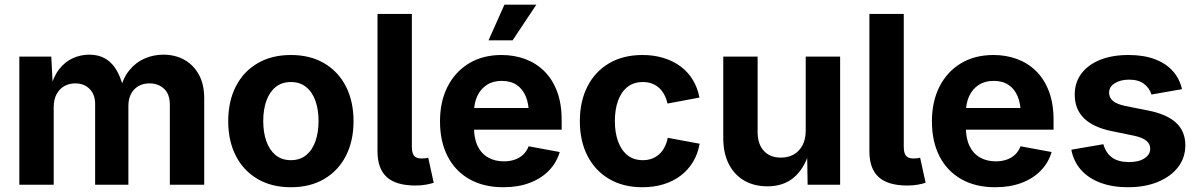

<svg xmlns="http://www.w3.org/2000/svg" viewBox="-20 -787 5106 818"><path d="M62.4 0V-545.9H198.5L205.5 -410.1H195Q207.3 -460.6 232.1 -492.3Q257 -524 290.2 -539Q323.5 -554.1 360 -554.1Q418.7 -554.1 454.9 -516.7Q491.1 -479.3 508.2 -401.2H491.2Q503.4 -453.8 531.1 -487.7Q558.8 -521.6 596.5 -537.8Q634.1 -554.1 676 -554.1Q726 -554.1 765.3 -532.3Q804.6 -510.4 827.3 -469.1Q850 -427.7 850 -368.2V0H703.6V-340.1Q703.6 -386.6 678.5 -409.2Q653.5 -431.8 616.9 -431.8Q589.3 -431.8 569 -419.7Q548.7 -407.6 537.9 -386.2Q527 -364.7 527 -335.9V0H385.3V-344.2Q385.3 -384.3 361.7 -408.1Q338 -431.8 300.3 -431.8Q274.6 -431.8 253.8 -420Q233 -408.1 220.9 -385.5Q208.8 -362.9 208.8 -330V0Z M1219.3 10.7Q1137.2 10.7 1077.2 -24.6Q1017.2 -59.9 984.7 -123.3Q952.3 -186.6 952.3 -270.6Q952.3 -355.2 984.7 -418.7Q1017.2 -482.2 1077.2 -517.4Q1137.2 -552.7 1219.3 -552.7Q1301.7 -552.7 1361.5 -517.4Q1421.3 -482.2 1453.8 -418.7Q1486.2 -355.2 1486.2 -270.6Q1486.2 -186.6 1453.8 -123.3Q1421.3 -59.9 1361.5 -24.6Q1301.7 10.7 1219.3 10.7ZM1219.3 -104.6Q1258.4 -104.6 1284.7 -126.3Q1311 -148.1 1324.1 -185.8Q1337.2 -223.5 1337.2 -271.1Q1337.2 -319.2 1324.1 -356.8Q1311 -394.3 1284.7 -415.9Q1258.4 -437.5 1219.3 -437.5Q1180.2 -437.5 1154 -415.9Q1127.8 -394.3 1114.6 -356.9Q1101.5 -319.5 1101.5 -271.1Q1101.5 -223.5 1114.6 -185.8Q1127.8 -148.1 1154 -126.3Q1180.2 -104.6 1219.3 -104.6Z M1750.6 3.4Q1667 3.4 1627.6 -32.7Q1588.3 -68.9 1588.3 -141.7V-727.5H1734.7V-161.8Q1734.7 -135.5 1743.9 -123.7Q1753 -111.9 1775.1 -111.9Q1786.9 -111.9 1793.3 -112.7Q1799.7 -113.6 1804.4 -115.3L1827.8 -8.3Q1816.1 -4.4 1796 -0.5Q1775.9 3.4 1750.6 3.4Z M2124.2 10.7Q2040.6 10.7 1980.1 -23.6Q1919.6 -57.8 1887.1 -120.8Q1854.6 -183.8 1854.6 -270.1Q1854.6 -354.4 1886.9 -418Q1919.2 -481.5 1978.1 -517.1Q2037.1 -552.7 2116.9 -552.7Q2170.3 -552.7 2216.8 -535.7Q2263.3 -518.7 2298.3 -484.3Q2333.4 -449.9 2353.1 -398Q2372.9 -346 2372.9 -275.8V-234.7H1914.7V-326.9H2301.5L2233.1 -302.2Q2233.1 -344.8 2220 -376.3Q2207 -407.7 2181.5 -425.1Q2155.9 -442.4 2117.9 -442.4Q2079.9 -442.4 2053.5 -424.9Q2027 -407.3 2013.2 -377.2Q1999.4 -347.1 1999.4 -308.7V-243.8Q1999.4 -196.4 2015.3 -164.2Q2031.1 -132 2059.9 -115.8Q2088.6 -99.6 2126.6 -99.6Q2152.2 -99.6 2173.1 -106.9Q2194.1 -114.2 2209.2 -128.5Q2224.3 -142.9 2232.2 -163.8L2364.6 -139.3Q2351.4 -94.1 2318.7 -60.4Q2286.1 -26.6 2236.9 -8Q2187.8 10.7 2124.2 10.7ZM2061.3 -615.1 2129.1 -767.1H2265L2163.9 -615.1Z M2717.1 10.7Q2635 10.7 2575.1 -24.6Q2515.2 -59.9 2482.8 -123.3Q2450.4 -186.6 2450.4 -270.6Q2450.4 -355.2 2482.8 -418.7Q2515.2 -482.2 2575.1 -517.4Q2635 -552.7 2717.1 -552.7Q2765.9 -552.7 2806.8 -540.1Q2847.8 -527.5 2879.5 -504Q2911.2 -480.5 2931.6 -446.9Q2952.1 -413.2 2959.9 -371.3L2823.7 -345.8Q2819.2 -367 2810 -383.9Q2800.8 -400.9 2787.6 -412.9Q2774.4 -424.9 2757 -431.2Q2739.7 -437.5 2718.7 -437.5Q2679.5 -437.5 2653.1 -416.4Q2626.6 -395.4 2613.1 -357.9Q2599.6 -320.5 2599.6 -271.1Q2599.6 -222.4 2613.1 -184.8Q2626.6 -147.3 2653.1 -125.9Q2679.5 -104.6 2718.7 -104.6Q2739.9 -104.6 2757.5 -111.1Q2775 -117.7 2788.6 -130Q2802.2 -142.4 2811.4 -160.2Q2820.6 -177.9 2824.9 -199.9L2960.8 -174.7Q2953.2 -131.5 2932.6 -97.4Q2912.1 -63.3 2880.4 -39Q2848.7 -14.8 2807.4 -2.1Q2766.1 10.7 2717.1 10.7Z M3249.4 6.8Q3192.9 6.8 3150.5 -17.8Q3108.1 -42.5 3084.7 -88.7Q3061.4 -134.9 3061.4 -198.7V-545.9H3207.8V-224.2Q3207.8 -173.3 3234.2 -144.4Q3260.5 -115.5 3306.8 -115.5Q3338 -115.5 3361.8 -129Q3385.5 -142.6 3399.1 -168.3Q3412.7 -194 3412.7 -229.8V-545.9H3559.3V0H3420.8L3418.7 -136.3H3427.3Q3405.6 -67.5 3361.6 -30.3Q3317.6 6.8 3249.4 6.8Z M3846.3 3.4Q3762.7 3.4 3723.3 -32.7Q3684 -68.9 3684 -141.7V-727.5H3830.4V-161.8Q3830.4 -135.5 3839.6 -123.7Q3848.7 -111.9 3870.8 -111.9Q3882.6 -111.9 3889 -112.7Q3895.4 -113.6 3900.1 -115.3L3923.5 -8.3Q3911.8 -4.4 3891.7 -0.5Q3871.6 3.4 3846.3 3.4Z M4219.9 10.7Q4136.3 10.7 4075.8 -23.6Q4015.3 -57.8 3982.8 -120.8Q3950.4 -183.8 3950.4 -270.1Q3950.4 -354.4 3982.6 -418Q4014.9 -481.5 4073.8 -517.1Q4132.8 -552.7 4212.6 -552.7Q4266 -552.7 4312.5 -535.7Q4359 -518.7 4394 -484.3Q4429.1 -449.9 4448.8 -398Q4468.6 -346 4468.6 -275.8V-234.7H4010.4V-326.9H4397.2L4328.8 -302.2Q4328.8 -344.8 4315.7 -376.3Q4302.7 -407.7 4277.2 -425.1Q4251.6 -442.4 4213.6 -442.4Q4175.6 -442.4 4149.2 -424.9Q4122.7 -407.3 4108.9 -377.2Q4095.1 -347.1 4095.1 -308.7V-243.8Q4095.1 -196.4 4111 -164.2Q4126.8 -132 4155.6 -115.8Q4184.3 -99.6 4222.3 -99.6Q4247.9 -99.6 4268.9 -106.9Q4289.8 -114.2 4304.9 -128.5Q4320 -142.9 4327.9 -163.8L4460.3 -139.3Q4447.1 -94.1 4414.4 -60.4Q4381.8 -26.6 4332.6 -8Q4283.5 10.7 4219.9 10.7Z M4785.7 10.7Q4719.7 10.7 4668.9 -8.2Q4618.1 -27.1 4586 -62.8Q4553.8 -98.6 4544.3 -149.2L4680.8 -172.6Q4691.5 -134.6 4718.3 -115.6Q4745.1 -96.5 4790 -96.5Q4831.8 -96.5 4856.1 -112.5Q4880.4 -128.5 4880.4 -153Q4880.4 -174.4 4863.1 -188.1Q4845.9 -201.7 4809.8 -209.2L4715.8 -228.5Q4636.9 -244.8 4597.8 -283.5Q4558.8 -322.2 4558.8 -383.5Q4558.8 -435.9 4587.4 -473.8Q4616 -511.7 4667.5 -532.2Q4718.9 -552.7 4787.9 -552.7Q4852.7 -552.7 4900.1 -534.8Q4947.4 -516.9 4976.5 -484.4Q5005.7 -451.8 5015.8 -407.1L4885.8 -384.3Q4877.2 -412.2 4853.6 -430Q4830 -447.7 4790.2 -447.7Q4754 -447.7 4729.6 -432.5Q4705.2 -417.3 4705.2 -392.3Q4705.2 -371.8 4720.9 -357.6Q4736.7 -343.4 4775.3 -335.3L4873.4 -315.8Q4952.6 -299.8 4991.3 -263.3Q5030 -226.8 5030 -168.3Q5030 -114.7 4998.7 -74.4Q4967.4 -34.2 4912.3 -11.7Q4857.3 10.7 4785.7 10.7Z"/></svg>

Font: Adwaita Sans
Style: Regular
Weight: 400
Designer: Rasmus Andersson
Foundry: rsms
Version: Version 4.001;git-9221beed3